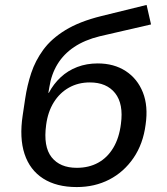

<svg xmlns="http://www.w3.org/2000/svg" viewBox="-20 -749 678 778"><path d="M291 9Q209 9 155 -25.5Q101 -60 79.5 -125Q58 -190 72 -282L82 -349Q90 -403 106.5 -453Q123 -503 155.5 -547.5Q188 -592 245 -627Q302 -662 391 -684L574 -729L592 -650L384 -602Q323 -587 280.5 -558.5Q238 -530 213 -489Q188 -448 180 -396L176 -373H178Q197 -409 226 -436Q255 -463 293 -477.5Q331 -492 376 -492Q442 -492 489.5 -461Q537 -430 559 -374.5Q581 -319 570 -244Q560 -166 521 -109Q482 -52 423 -21.5Q364 9 291 9ZM291 -69Q340 -69 377.5 -89.5Q415 -110 439 -150Q463 -190 470 -247Q481 -328 446.5 -371.5Q412 -415 344 -415Q297 -415 259.5 -394Q222 -373 198 -334.5Q174 -296 167 -243Q155 -155 189 -112Q223 -69 291 -69Z"/></svg>

Font: Nunito Sans 7pt Medium
Style: Italic
Weight: 500
Italic angle: -9°
Designer: Vernon Adams
Foundry: Vernon Adams
Version: Version 3.101;gftools[0.9.27]